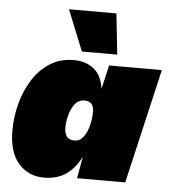

<svg xmlns="http://www.w3.org/2000/svg" viewBox="-53 -776 744 834"><g transform="rotate(5 319.5 -359.0)"><path d="M169 10Q101 10 58 -39Q15 -88 15 -183Q15 -242 30.5 -300Q46 -358 76 -405.5Q106 -453 151 -481.5Q196 -510 255 -510Q307 -510 342 -482Q377 -454 385 -396L409 -500H639L523 0H313L330 -95Q305 -45 266 -17.5Q227 10 169 10ZM287 -162Q311 -162 326.5 -183Q342 -204 349.5 -234.5Q357 -265 357 -293Q357 -339 316 -339Q289 -339 273 -317Q257 -295 250 -265.5Q243 -236 243 -213Q243 -190 253.5 -176Q264 -162 287 -162ZM421 -728 440 -550H286L214 -728Z"/></g></svg>

Font: Prodigy Sans Black
Style: Italic
Weight: 900
Italic angle: -13°
Designer: Wei Huang
Foundry: Wei Huang
Version: Version 1.003; ttfautohint (v1.8.3)